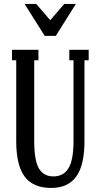

<svg xmlns="http://www.w3.org/2000/svg" viewBox="-20 -929 500 959"><path d="M358.9 -909.2 258.8 -750H203.1L103 -909.2H161.1L231 -828.1L300.8 -909.2ZM326.2 -627.9V-680.2H422.9V-627.9H401.9V-225.1Q401.9 -103.5 360.6 -46.9Q319.3 9.8 235.8 9.8Q146 9.8 103.5 -46.6Q61 -103 61 -225.1V-627.9H40V-680.2H171.9V-627.9H150.9V-225.1Q150.9 -128.4 174.1 -88.1Q197.3 -47.9 247.1 -47.9Q296.9 -47.9 322 -88.6Q347.2 -129.4 347.2 -225.1V-627.9Z"/></svg>

Font: Margherita Semibold
Style: Regular
Weight: 600
Designer: James Puckett
Foundry: Dunwich Type Founders
Version: Version 1.008;hotconv 1.0.109;makeotfexe 2.5.65596